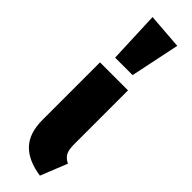

<svg xmlns="http://www.w3.org/2000/svg" viewBox="-292 -845 863 863"><g transform="rotate(45 139.5 -413.0)"><path d="M68 -844 238 -831 189 -596H78ZM223 -533V-190Q223 -156 232 -138.5Q241 -121 265 -109L214 18Q130 6 87.5 -38.5Q45 -83 45 -167V-533Z"/></g></svg>

Font: FiraGO ExtraBold
Style: Regular
Weight: 800
Designer: bBox Type
Foundry: bBox Type GmbH
Version: Version 1.001;PS 001.001;hotconv 1.0.88;makeotf.lib2.5.64775